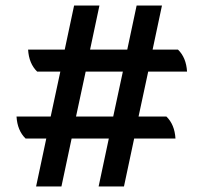

<svg xmlns="http://www.w3.org/2000/svg" viewBox="-20 -694 739 697"><path d="M483 -271H584Q614 -242 617 -191H467L430 -17H338L375 -191H240L203 -17H111L148 -191H73Q43 -220 40 -271H164L199 -434H115Q85 -463 82 -514H215L249 -674H341L307 -514H442L476 -674H568L534 -514H626Q656 -485 659 -434H518ZM391 -271 426 -434H291L256 -271Z"/></svg>

Font: Karma
Style: Bold
Weight: 700
Designer: Joana Correia
Foundry: Indian Type Foundry
Version: Version 1.202;PS 1.0;hotconv 1.0.78;makeotf.lib2.5.61930; tt